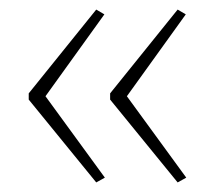

<svg xmlns="http://www.w3.org/2000/svg" viewBox="-20 -479 448 401"><path d="M40 -284 181 -459 198 -449 75 -278 199 -108 181 -98 40 -271ZM210 -284 351 -459 368 -449 245 -278 369 -108 351 -98 210 -271Z"/></svg>

Font: Noto Sans Thai ExtCond Thin
Style: Regular
Weight: 100
Width: 2
Designer: Monotype Design Team
Foundry: Monotype Imaging Inc.
Version: Version 2.002; ttfautohint (v1.8.4.7-5d5b)